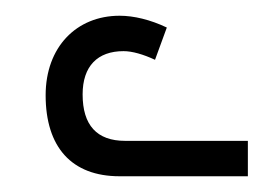

<svg xmlns="http://www.w3.org/2000/svg" viewBox="-20 -833 354 244"><path d="M132 -609H295V-654H139C103 -654 85 -674 85 -713C85 -749 104 -768 137 -768C148 -768 162 -764 177 -757L192 -798C171 -808 150 -813 132 -813C77 -813 38 -773 38 -712C38 -646 71 -609 132 -609Z"/></svg>

Font: Noto Sans Armenian Condensed Light
Style: Regular
Weight: 300
Width: 3
Designer: Monotype Design Team
Foundry: Monotype Imaging Inc.
Version: Version 2.008